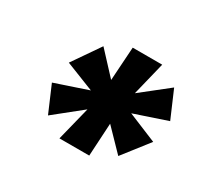

<svg xmlns="http://www.w3.org/2000/svg" viewBox="-80 -792 559 530"><g transform="rotate(30 199.5 -527.0)"><path d="M295 -527 387 -489 323 -407 259 -473 253 -368H158L185 -476L99 -407L63 -491L167 -526L76 -562L136 -649L201 -579L208 -686H302L276 -580L362 -648L399 -562Z"/></g></svg>

Font: Rambla
Style: Bold Italic
Weight: 700
Italic angle: -12°
Designer: Martin Sommaruga
Foundry: Martin Sommaruga
Version: Version 1.001